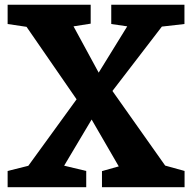

<svg xmlns="http://www.w3.org/2000/svg" viewBox="-20 -778 798 798"><path d="M11.7 -67.4 97.7 -88.9 298.3 -365.2 90.3 -666.5 11.7 -678.2V-758.3H356.9V-679.7L285.6 -668.5L390.1 -476.1L508.8 -668.5L442.4 -678.2V-758.3H746.6V-678.2L652.8 -667.5L447.3 -399.9L666.5 -89.8L747.1 -67.4V0H403.8V-66.9L473.6 -86.4L360.8 -281.2L246.6 -89.4L338.4 -67.4V0H11.7Z"/></svg>

Font: Merriweather
Style: Heavy
Weight: 900
Version: Version 1.003